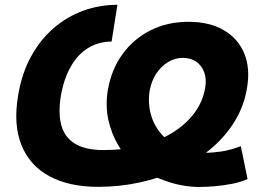

<svg xmlns="http://www.w3.org/2000/svg" viewBox="-20 -757 1108 788"><path d="M798.8 10.3Q730 10.3 661.9 -13.7Q593.8 -37.6 534.7 -73.7Q496.1 -109.9 466.8 -158.4Q437.5 -207 424.8 -264.9Q412.1 -322.8 422.4 -386.2Q437 -471.7 482.7 -534.7Q528.3 -597.7 597.9 -632.6Q667.5 -667.5 752.9 -667.5Q839.4 -667.5 897.9 -633.5Q956.5 -599.6 982.2 -538.3Q1007.8 -477.1 993.7 -395Q981.9 -322.8 944.1 -260.5Q906.2 -198.2 847.9 -148.4Q789.6 -98.6 715.8 -63.2Q642.1 -27.8 557.4 -9Q472.7 9.8 382.8 9.8Q263.2 9.8 182.6 -33.9Q102.1 -77.6 68.1 -161.4Q34.2 -245.1 54.2 -364.3Q68.8 -454.1 106.7 -523.7Q144.5 -593.3 199.5 -640.9Q254.4 -688.5 321.3 -712.9Q388.2 -737.3 461.9 -737.3L438 -586.4Q385.3 -586.4 342.5 -560.5Q299.8 -534.7 271 -484.6Q242.2 -434.6 229.5 -362.3Q218.3 -291.5 231.9 -242.2Q245.6 -192.9 288.3 -167Q331.1 -141.1 405.8 -141.1Q489.7 -141.1 561.5 -159.9Q633.3 -178.7 688.5 -212.9Q743.7 -247.1 778.3 -293.9Q813 -340.8 822.3 -397.5Q828.1 -432.6 818.1 -460.2Q808.1 -487.8 785.4 -503.7Q762.7 -519.5 730.5 -519.5Q697.8 -519.5 669.2 -502Q640.6 -484.4 620.8 -454.1Q601.1 -423.8 594.2 -384.8Q586.4 -334 599.1 -287.6Q611.8 -241.2 643.1 -206.1Q674.3 -170.9 721.2 -152.3Q741.2 -136.2 766.4 -133.1Q791.5 -129.9 820.8 -129.9Q851.6 -129.9 888.4 -135.3Q925.3 -140.6 968.3 -157.2L996.1 -22Q965.8 -8.8 929.4 -2Q893.1 4.9 858.4 7.6Q823.7 10.3 798.8 10.3Z"/></svg>

Font: Inter 16pt ExtraBold
Style: Italic
Weight: 800
Italic angle: -9.3988°
Version: Version 4.001;git-66647c0bb